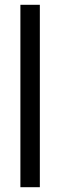

<svg xmlns="http://www.w3.org/2000/svg" viewBox="-20 -780 250 800"><path d="M146 0V-760H65V0Z"/></svg>

Font: Noto Sans UI Condensed
Style: Regular
Weight: 400
Width: 3
Designer: Monotype Design Team
Foundry: Monotype Imaging Inc.
Version: Version 1.901